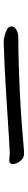

<svg xmlns="http://www.w3.org/2000/svg" viewBox="425 -858 150 1040"><g transform="rotate(-90 500.0 -338.0)"><path d="M202 -283H184Q169 -283 155.5 -295.5Q142 -308 136.5 -321.5Q131 -335 131 -341Q131 -363 152 -363L190 -360Q213 -360 484 -378Q635 -388 788 -393Q825 -393 859 -376Q877 -367 877 -351Q877 -334 858.5 -324Q840 -314 821 -314Q519 -312 202 -283Z"/></g></svg>

Font: LXGW WenKai Medium
Style: Regular
Weight: 500
Designer: LXGW / Fontworks Inc.
Foundry: LXGW / Fontworks Inc.
Version: Version 1.501; October 10, 2024